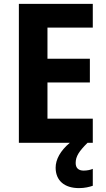

<svg xmlns="http://www.w3.org/2000/svg" viewBox="-20 -734 546 987"><path d="M369 104C369 70 386 44 430 0H457V-124H224V-310H442V-432H224V-592H457V-714H77V0H339C290 41 266 86 266 128C266 194 311 233 386 233C416 233 439 227 457 221V134C446 139 428 143 410 143C384 143 369 130 369 104Z"/></svg>

Font: Noto Sans Lao Looped SemiCondensed
Style: Bold
Weight: 700
Width: 4
Designer: Mark Frömberg, Ben Mitchell
Foundry: The Fontpad Ltd
Version: Version 1.002